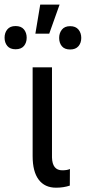

<svg xmlns="http://www.w3.org/2000/svg" viewBox="-53 -827 380 852"><path d="M177.7 -528.3V-128.4Q179.2 -71.3 223.1 -71.3Q245.6 -71.3 257.3 -77.1L256.8 -3.4Q229 5.9 195.8 5.9Q145.5 5.9 118.7 -29.8Q91.8 -65.4 91.8 -134.3V-528.3ZM125.5 -806.6H211.4L165.5 -677.7H104ZM16.1 -711.4Q41 -711.4 53.2 -696.5Q65.4 -681.6 65.4 -659.7Q65.4 -637.7 53.2 -623Q41 -608.4 16.1 -608.4Q-8.3 -608.4 -20.5 -623Q-32.7 -637.7 -32.7 -659.7Q-32.7 -681.6 -20.5 -696.5Q-8.3 -711.4 16.1 -711.4ZM209.5 -658.7Q209.5 -680.2 221.7 -695.6Q233.9 -710.9 258.3 -710.9Q282.7 -710.9 295.2 -695.8Q307.6 -680.7 307.6 -658.7Q307.6 -636.7 295.2 -622.1Q282.7 -607.4 258.3 -607.4Q233.4 -607.4 221.4 -622.1Q209.5 -636.7 209.5 -658.7Z"/></svg>

Font: Roboto Condensed
Style: Regular
Weight: 400
Designer: Google
Version: Version 2.001047; 2015